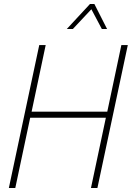

<svg xmlns="http://www.w3.org/2000/svg" viewBox="-20 -934 655 954"><path d="M24 0 175 -710H207L137 -379H513L583 -710H615L464 0H432L506 -349H130L56 0ZM312 -790 427 -914H449L512 -790H486L434 -888L342 -790Z"/></svg>

Font: Geist Mono Thin
Style: Italic
Weight: 100
Italic angle: -12°
Monospace: yes
Designer: Basement.studio, Andrés Briganti, Mateo Zaragoza
Foundry: Basement.studio, Vercel, Andrés Briganti, Guido Ferreyra, Mateo Zaragoza
Version: Version 1.500; ttfautohint (v1.8.4.7-5d5b)